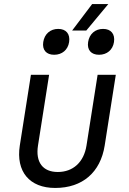

<svg xmlns="http://www.w3.org/2000/svg" viewBox="-20 -920 640 950"><path d="M337 -769H407L516 -900H436ZM470 -649C509 -649 538 -673 544 -712C550 -752 529 -777 490 -777C451 -777 422 -752 416 -712C410 -673 431 -649 470 -649ZM248 -649C287 -649 316 -673 322 -712C328 -752 307 -777 268 -777C229 -777 200 -752 194 -712C188 -673 209 -649 248 -649ZM253 10C388 10 477 -67 498 -200L553 -550H463L408 -200C395 -117 341 -69 266 -69C192 -69 155 -117 168 -200L223 -550H133L78 -200C58 -71 126 10 253 10Z"/></svg>

Font: JetBrains Mono
Style: Italic
Weight: 400
Italic angle: -9°
Monospace: yes
Designer: Philipp Nurullin, Konstantin Bulenkov
Foundry: JetBrains
Version: Version 2.305